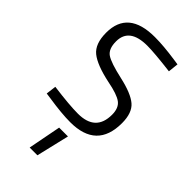

<svg xmlns="http://www.w3.org/2000/svg" viewBox="-298 -778 1138 1138"><g transform="rotate(45 271.0 -209.0)"><path d="M249 78H323L274 285H209ZM276 -635Q126 -635 126 -522Q126 -459 160.5 -435.5Q195 -412 300.5 -388.5Q406 -365 450 -327.5Q494 -290 494 -204Q494 9 273 9Q200 9 90 -8L54 -13L62 -77Q198 -59 269 -59Q417 -59 417 -198Q417 -254 384.5 -278.5Q352 -303 263 -320Q146 -345 97 -384.5Q48 -424 48 -517Q48 -703 271 -703Q344 -703 446 -688L480 -683L473 -618Q334 -635 276 -635Z"/></g></svg>

Font: Titillium Web
Style: Regular
Weight: 400
Version: Version 1.001;PS 57.000;hotconv 1.0.70;makeotf.lib2.5.55311